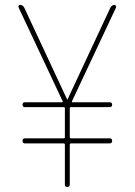

<svg xmlns="http://www.w3.org/2000/svg" viewBox="-20 -750 540 770"><path d="M231.4 -343.8 54.7 -719.7Q52.7 -723.6 54.7 -727.1Q56.6 -730.5 60.5 -730.5Q71.3 -730.5 77.1 -719.7L249 -351.6Q249 -350.6 250 -350.6Q251 -350.6 251 -351.6L422.9 -719.7Q427.7 -729.5 439.5 -730.5Q442.4 -730.5 444.3 -727.1Q446.3 -723.6 445.3 -719.7L268.6 -343.8Q266.6 -339.8 272.5 -339.8H419.9Q429.7 -339.8 429.7 -330.1Q429.7 -320.3 419.9 -320.3H264.6Q259.8 -320.3 259.8 -315.4V-200.2Q259.8 -195.3 264.6 -195.3H419.9Q429.7 -195.3 429.7 -185.1Q429.7 -174.8 419.9 -174.8H264.6Q259.8 -174.8 259.8 -169.9V-9.8Q259.8 0 250 0Q240.2 0 240.2 -9.8V-169.9Q240.2 -174.8 235.4 -174.8H80.1Q70.3 -174.8 70.3 -185.1Q70.3 -195.3 80.1 -195.3H235.4Q240.2 -195.3 240.2 -200.2V-315.4Q240.2 -320.3 235.4 -320.3H80.1Q70.3 -320.3 70.3 -330.1Q70.3 -339.8 80.1 -339.8H227.5Q233.4 -339.8 231.4 -343.8Z"/></svg>

Font: Rounded-X Mgen+ 2m thin
Style: Regular
Weight: 100
Designer: [Source Han Sans]
Ryoko NISHIZUKA  (kana & ideographs); Paul D. Hunt (Latin, Greek & Cyrillic); Wenlong ZHANG  (bopomofo
Version: Version 1.059.20150602